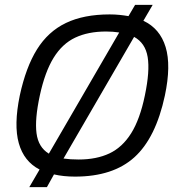

<svg xmlns="http://www.w3.org/2000/svg" viewBox="-20 -713 734 786"><path d="M100 53 142 -19Q78 -52 57 -126.5Q36 -201 61 -322Q86 -438 131.5 -511Q177 -584 250 -619Q323 -654 429 -654Q450 -654 469.5 -652Q489 -650 506 -647L533 -693H605L567 -628Q635 -596 658 -520.5Q681 -445 655 -322Q618 -149 530.5 -69.5Q443 10 287 10Q240 10 201 1L172 53ZM180 -84 468 -580Q455 -582 442 -583Q429 -584 414 -584Q341 -584 288 -559Q235 -534 199.5 -476.5Q164 -419 143 -322Q122 -225 129.5 -167.5Q137 -110 180 -84ZM302 -60Q375 -60 428 -85Q481 -110 517 -167.5Q553 -225 573 -322Q594 -422 584.5 -479.5Q575 -537 529 -562L240 -64Q254 -62 269.5 -61Q285 -60 302 -60Z"/></svg>

Font: Kanit Light
Style: Italic
Weight: 300
Italic angle: -12°
Designer: Katatrad Team
Foundry: CadsonDemak
Version: Version 2.000; ttfautohint (v1.8.3)